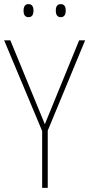

<svg xmlns="http://www.w3.org/2000/svg" viewBox="-20 -909 432 929"><path d="M118 -826Q142 -826 142 -857Q142 -889 118 -889Q94 -889 94 -857Q94 -826 118 -826ZM274 -826Q298 -826 298 -858Q298 -889 274 -889Q250 -889 250 -858Q250 -826 274 -826ZM30 -714H0L184 -275V0H211V-277L392 -714H363L197 -308Z"/></svg>

Font: Noto Sans Display SemiCondensed Thin
Style: Regular
Weight: 250
Width: 4
Designer: Monotype Design team
Foundry: Monotype Imaging Inc.
Version: 1.000